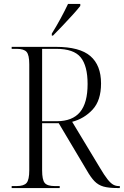

<svg xmlns="http://www.w3.org/2000/svg" viewBox="-20 -951 626 971"><path d="M39 0V-10H64Q101 -10 114.5 -26Q128 -42 128 -90V-626Q128 -673 114.5 -688.5Q101 -704 64 -704H39V-714H263Q383 -714 437 -667.5Q491 -621 491 -529Q491 -443 448.5 -397Q406 -351 345 -335L485 -103Q508 -64 524 -44Q540 -24 553 -17Q566 -10 580 -10H586V0H575Q530 0 503.5 -7.5Q477 -15 458 -34.5Q439 -54 418 -91L277 -328H193V-90Q193 -42 206 -26Q219 -10 257 -10H282V0ZM267 -338Q346 -338 384.5 -384Q423 -430 423 -526Q423 -618 388 -661Q353 -704 264 -704H193V-338ZM242 -781Q264 -816 286 -856.5Q308 -897 324 -931H386V-921Q373 -904 348.5 -877Q324 -850 297 -821.5Q270 -793 248 -771H242Z"/></svg>

Font: Noto Serif Display SemiCondensed Light
Style: Regular
Weight: 300
Width: 4
Designer: Monotype Design Team
Foundry: Monotype Imaging Inc.
Version: Version 2.009